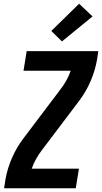

<svg xmlns="http://www.w3.org/2000/svg" viewBox="-20 -1009 547 1029"><path d="M2 0 9 -46Q19 -104 43.5 -161Q68 -218 106 -268L304 -530Q322 -553 336 -578.5Q350 -604 359 -630H106L123 -735H507L500 -689Q490 -631 465.5 -574Q441 -517 403 -467L205 -205Q187 -182 173 -156.5Q159 -131 150 -105H403L386 0ZM312 -787 255 -843 404 -989 476 -921Z"/></svg>

Font: Iosevka Term Curly XBd Obl
Style: Regular
Weight: 800
Italic angle: -9°
Designer: Belleve Invis
Foundry: Belleve Invis
Version: Version 32.3.0